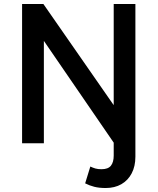

<svg xmlns="http://www.w3.org/2000/svg" viewBox="-20 -720 792 965"><path d="M511 225Q478.5 225 454 218.8Q429.5 212.5 408 201.5L434 117Q446.5 123 459.2 126.8Q472 130.5 490 130.5Q523.5 130.5 537.5 112.8Q551.5 95 551.5 62V-3L200.5 -514.5V0H91V-700H198L551.5 -191.5V-700H660.5V67.5Q660.5 115.5 642 151Q623.5 186.5 590 205.8Q556.5 225 511 225Z"/></svg>

Font: Geologica EX
Style: Regular
Weight: 400
Designer: Sindre Bremnes, Frode Helland
Foundry: Monokrom Skriftforlag AS
Version: Version 1.010;gftools[0.9.28]